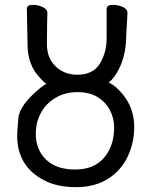

<svg xmlns="http://www.w3.org/2000/svg" viewBox="-20 -751 626 794"><path d="M291 -50Q369 -50 410.5 -99Q452 -148 452 -224Q452 -263 434 -296.5Q416 -330 383 -350Q350 -370 300 -370Q249 -370 209.5 -346.5Q170 -323 149 -284Q128 -245 128 -197Q128 -133 170 -91.5Q212 -50 291 -50ZM161 -6Q51 -64 51 -190Q51 -208 56 -263Q61 -318 150 -390Q165 -401 172 -405Q162 -410 148 -426Q94 -481 94 -565Q94 -593 91 -715Q91 -731 117 -731Q136 -731 156 -722Q176 -713 176 -697Q176 -676 175 -660L174 -569Q174 -511 210 -476.5Q246 -442 300 -442Q364 -442 392 -486.5Q420 -531 421 -590V-715Q421 -731 448 -731Q467 -731 487 -722.5Q507 -714 507 -698Q507 -685 505 -658Q503 -631 502 -604Q502 -508 457 -440Q442 -419 430 -410Q473 -387 504 -338Q535 -289 535 -225Q535 -161 508 -103.5Q481 -46 426.5 -11.5Q372 23 294 23Q216 23 161 -6Z"/></svg>

Font: LXGW WenKai Lite Medium
Style: Regular
Weight: 500
Designer: LXGW / Fontworks Inc.
Foundry: LXGW / Fontworks Inc.
Version: Version 1.511; March 25, 2025